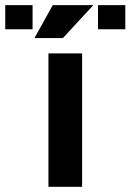

<svg xmlns="http://www.w3.org/2000/svg" viewBox="-113 -718 501 738"><path d="M202.6 -512.7V0H73.2V-512.7ZM368.7 -698.2V-605.5H263.7V-698.2ZM12.2 -698.2V-605.5H-92.8V-698.2ZM89.8 -698.2H245.6L128.9 -571.8H19.5Z"/></svg>

Font: Voltera
Style: Bold
Weight: 700
Designer: Bernd Montag
Version: Version 1.301